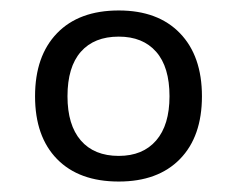

<svg xmlns="http://www.w3.org/2000/svg" viewBox="-20 -715 453 367"><path d="M47 -531Q47 -608 89 -651.5Q131 -695 207 -695Q282 -695 324 -651.5Q366 -608 366 -531Q366 -454 324 -411Q282 -368 207 -368Q131 -368 89 -411Q47 -454 47 -531ZM304 -531Q304 -587 278.5 -616Q253 -645 207 -645Q160 -645 134.5 -616Q109 -587 109 -531Q109 -476 134.5 -446.5Q160 -417 207 -417Q253 -417 278.5 -446.5Q304 -476 304 -531Z"/></svg>

Font: Mitr Light
Style: Regular
Weight: 300
Designer: Thanarat Vachiruckul
Foundry: Cadson Demak
Version: Version 1.002